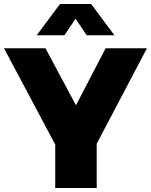

<svg xmlns="http://www.w3.org/2000/svg" viewBox="-28 -943 757 963"><path d="M351 -849 407 -766H546L429 -923H273L156 -766H295ZM709 -701H502L353 -415L200 -701H-8L249 -218V0H457V-222Z"/></svg>

Font: Montserrat ExtraBold
Style: Regular
Weight: 800
Designer: Julieta Ulanovsky
Foundry: Julieta Ulanovsky
Version: Version 4.000